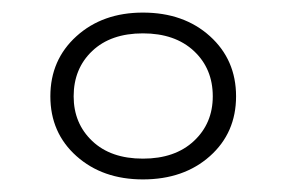

<svg xmlns="http://www.w3.org/2000/svg" viewBox="-20 -726 455 305"><path d="M207 -441Q143 -441 101.5 -478Q60 -515 60 -573Q60 -631 101.5 -668.5Q143 -706 207 -706Q272 -706 313.5 -668.5Q355 -631 355 -573Q355 -515 313.5 -478Q272 -441 207 -441ZM207 -474Q258 -474 288 -502Q318 -530 318 -573Q318 -617 288 -645Q258 -673 207 -673Q156 -673 126.5 -645Q97 -617 97 -573Q97 -530 126.5 -502Q156 -474 207 -474Z"/></svg>

Font: Asap Expanded Thin
Style: Regular
Weight: 100
Width: 7
Designer: Pablo Cosgaya
Foundry: Omnibus-Type
Version: Version 3.001; ttfautohint (v1.8.4.7-5d5b)